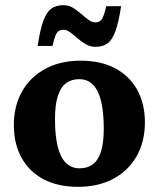

<svg xmlns="http://www.w3.org/2000/svg" viewBox="-20 -709 614 742"><path d="M287.5 -58.5Q317 -58.5 338 -73.5Q359 -88.5 370 -122.2Q381 -156 381 -212.5Q381 -276.5 370.5 -318.8Q360 -361 339 -382Q318 -403 286 -403Q256.5 -403 235.8 -388Q215 -373 203.8 -339Q192.5 -305 192.5 -248.5Q192.5 -185 203 -142.8Q213.5 -100.5 234.8 -79.5Q256 -58.5 287.5 -58.5ZM281.5 13Q204 13 148.5 -16.2Q93 -45.5 63.2 -99.5Q33.5 -153.5 33.5 -225.5Q33.5 -300 65.5 -356Q97.5 -412 155.5 -443.2Q213.5 -474.5 292 -474.5Q369.5 -474.5 425 -445Q480.5 -415.5 510.2 -362Q540 -308.5 540 -235.5Q540 -161.5 508 -105.2Q476 -49 418 -18Q360 13 281.5 13ZM448 -685Q438.5 -622.5 426 -588.2Q413.5 -554 395 -541Q376.5 -528 349 -528Q328.5 -528 311.5 -538Q294.5 -548 279.8 -561Q265 -574 251.5 -584Q238 -594 224.5 -594Q214 -594 206.8 -589Q199.5 -584 194 -570.5Q188.5 -557 183 -531.5H125.5Q135 -594.5 147.5 -628.5Q160 -662.5 178.5 -675.8Q197 -689 224.5 -689Q245 -689 261.8 -679Q278.5 -669 293.2 -655.8Q308 -642.5 321.8 -632.5Q335.5 -622.5 348.5 -622.5Q359.5 -622.5 366.8 -627.8Q374 -633 379.5 -646.5Q385 -660 390.5 -685Z"/></svg>

Font: Newsreader
Style: Bold
Weight: 700
Designer: Hugues Gentile
Foundry: Production Type
Version: Version 1.003